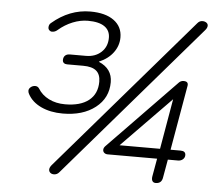

<svg xmlns="http://www.w3.org/2000/svg" viewBox="-51 -768 958 836"><g transform="rotate(5 427.5 -349.5)"><path d="M192 -8Q192 -17 201 -28L779 -699Q788 -710 801 -710Q811 -710 818 -705Q825 -700 825 -692Q825 -682 815 -671L237 0Q228 11 214 11Q204 11 198 5.5Q192 0 192 -8ZM76 -328Q72 -335 72 -342Q72 -351 80.5 -358Q89 -365 100 -365Q111 -365 117 -356Q134 -328 165 -312.5Q196 -297 236 -297Q303 -297 339.5 -326Q376 -355 376 -408Q376 -440 357.5 -455.5Q339 -471 300 -471H230Q221 -471 215.5 -475.5Q210 -480 210 -488Q210 -501 217.5 -508Q225 -515 238 -515H308Q349 -515 375 -539Q401 -563 401 -602Q401 -634 376.5 -651Q352 -668 304 -668Q271 -668 237.5 -654.5Q204 -641 175 -616Q165 -607 152 -607Q145 -607 140 -612Q135 -617 135 -624Q135 -637 144 -644Q220 -709 311 -709Q377 -709 414 -682Q451 -655 451 -608Q451 -572 429 -542Q407 -512 367 -495V-494Q426 -469 426 -410Q426 -341 371.5 -298.5Q317 -256 229 -256Q175 -256 134.5 -275Q94 -294 76 -328ZM642 -17 656 -96H440Q431 -96 425 -101Q419 -106 419 -114Q419 -123 427 -131L722 -435Q730 -443 742 -443Q765 -443 760 -421L711 -140H755Q777 -140 777 -122Q777 -111 768.5 -103.5Q760 -96 747 -96H703L689 -17Q685 10 659 10Q649 10 644.5 3Q640 -4 642 -17ZM665 -140 703 -360 488 -140Z"/></g></svg>

Font: Kodchasan ExtraLight
Style: Italic
Weight: 275
Italic angle: -10°
Version: Version 1.000; ttfautohint (v1.6)